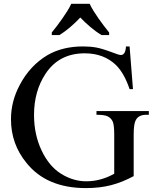

<svg xmlns="http://www.w3.org/2000/svg" viewBox="-20 -951 800 987"><path d="M646.2 -712.3 663.6 -492.8H646.2Q618.5 -574.9 575.9 -616.9Q513.3 -676.9 415.4 -676.9Q283.1 -676.9 213.8 -571.3Q154.9 -482.1 154.9 -360Q154.9 -260 193.6 -177.9Q232.3 -95.9 294.4 -57.4Q356.4 -19 423.6 -19Q461 -19 497.4 -29Q533.8 -39 567.2 -57.9V-259Q567.2 -311.3 558.7 -327.7Q550.3 -344.1 534.1 -352.6Q517.9 -361 475.9 -361V-380H745.1V-361H731.8Q692.3 -361 677.9 -333.3Q667.2 -314.4 667.2 -259V-45.6Q608.2 -13.8 550.5 1Q492.8 15.9 422.1 15.9Q219.5 15.9 115.9 -113.8Q36.4 -210.8 36.4 -337.9Q36.4 -429.7 81 -513.3Q133.3 -613.8 225.1 -668.2Q302.1 -712.3 406.7 -712.3Q444.1 -712.3 475.1 -706.7Q506.2 -701 563.1 -679.5Q591.3 -668.2 602.1 -668.2Q611.3 -668.2 618.5 -677.2Q625.6 -686.2 627.7 -712.3ZM246.2 -784.1Q257.9 -798.5 272.1 -816.9Q286.2 -835.4 300 -855.1Q313.8 -874.9 326.2 -894.6Q338.5 -914.4 346.2 -931.3H441Q448.7 -914.4 461 -894.6Q473.3 -874.9 487.2 -855.1Q501 -835.4 515.1 -816.9Q529.2 -798.5 541 -784.1V-770.8H502.1Q473.3 -787.7 444.4 -812.3Q415.4 -836.9 392.8 -861Q370.3 -836.9 341.8 -812.3Q313.3 -787.7 285.1 -770.8H246.2Z"/></svg>

Font: MM Jasmine
Style: Regular
Weight: 400
Designer: Khon Soe Zaw Thu
Version: Version 1.00 July 11, 2016, initial release